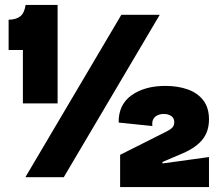

<svg xmlns="http://www.w3.org/2000/svg" viewBox="-20 -720 891 780"><path d="M73 -300V-517H15V-640Q44 -640 61.5 -653Q79 -666 84 -700H214V-300ZM83 0 473 -660H629L239 0ZM468 40V-91L649 -182Q663 -189 671.5 -194.5Q680 -200 684 -207Q688 -214 688 -223Q688 -240 676 -248.5Q664 -257 645 -257Q631 -257 619.5 -251.5Q608 -246 602.5 -235.5Q597 -225 599 -208L462 -222Q461 -295 514.5 -333Q568 -371 652 -371Q702 -371 742 -357Q782 -343 805.5 -313Q829 -283 829 -235Q829 -212 823 -192Q817 -172 804 -155Q791 -138 770.5 -123.5Q750 -109 722 -97L640 -62V-56L829 -82V40Z"/></svg>

Font: Bricolage Grotesque 96pt ExtraBold
Style: Regular
Weight: 800
Designer: Mathieu Triay
Foundry: Atelier Triay
Version: Version 1.001;gftools[0.9.33.dev8+g029e19f]